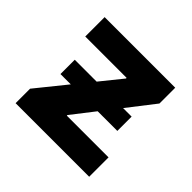

<svg xmlns="http://www.w3.org/2000/svg" viewBox="-137 -696 846 846"><g transform="rotate(45 286.0 -272.5)"><path d="M57.5 0V-90.2L170.8 -230.5H106.5V-319.6H242.9L324.6 -420.8V-424.7H66.8V-545.5H506.7V-447.1L407.7 -319.6H460.9V-230.5H338.4L256 -124.6V-120.7H516V0Z"/></g></svg>

Font: Inter P
Style: Bold
Weight: 700
Designer: Rasmus Andersson
Foundry: rsms
Version: Version 3.018;git-588b23468